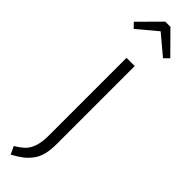

<svg xmlns="http://www.w3.org/2000/svg" viewBox="-353 -752 927 927"><g transform="rotate(45 110.5 -288.0)"><path d="M9.8 -646 -14.2 -670.9 92.8 -778.8H127.9L234.9 -670.9L210 -646L109.9 -730ZM140.1 -522.9V7.8Q140.1 49.3 132.8 79.3Q125.5 109.4 108.6 131.8Q91.8 154.3 71.8 169.7Q51.8 185.1 19 203.1L0 163.1Q31.7 144 48.3 127Q64.9 109.9 74.5 81.1Q84 52.2 84 7.8V-522.9Z"/></g></svg>

Font: Fira Sans Compressed Light
Style: Regular
Weight: 300
Width: 1
Designer: Carrois Corporate & Edenspiekermann AG
Foundry: Carrois Corporate GbR & Edenspiekermann AG
Version: Version 4.203;PS 004.203;hotconv 1.0.88;makeotf.lib2.5.64775